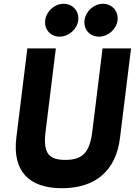

<svg xmlns="http://www.w3.org/2000/svg" viewBox="-20 -968 710 1011"><path d="M218 -861C212 -813 246 -775 294 -775C341 -775 386 -813 392 -861C398 -910 362 -948 315 -948C267 -948 224 -909 218 -861ZM425 -861C419 -813 453 -775 501 -775C548 -775 593 -813 599 -861C605 -910 569 -948 522 -948C474 -948 431 -909 425 -861ZM520 -713 466 -275C452 -162 412 -126 324 -126C236 -126 206 -162 220 -275L274 -713H124L66 -243C45 -69 130 23 306 23C483 23 591 -69 612 -243L670 -713Z"/></svg>

Font: Bluebird
Style: SfBdObl
Weight: 700
Designer: Jasper
Foundry: Cannot Into Space Fonts
Version: Version 0.98